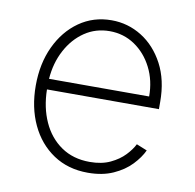

<svg xmlns="http://www.w3.org/2000/svg" viewBox="-68 -623 714 703"><g transform="rotate(10 289.0 -271.5)"><path d="M302.6 11.4Q228.7 11.4 174 -25.2Q119.3 -61.8 89.5 -125.4Q59.7 -188.9 59.7 -270.2Q59.7 -351.9 89.7 -415.8Q119.7 -479.8 172.2 -516.7Q224.8 -553.6 292.3 -553.6Q353.3 -553.6 404.8 -521.5Q456.3 -489.3 487.6 -430.2Q518.8 -371.1 518.8 -290.1V-263.1H102.6Q103.7 -196 127.7 -143.1Q151.6 -90.2 196.2 -59.5Q240.8 -28.8 302.6 -28.8Q346.9 -28.8 378.7 -43.9Q410.5 -58.9 431.1 -80.6Q451.7 -102.3 461.6 -122.5L501.1 -106.5Q488.6 -79.2 462.5 -51.8Q436.4 -24.5 396.5 -6.6Q356.5 11.4 302.6 11.4ZM103.3 -302.6H475.5Q475.5 -361.9 451.3 -409.4Q427.2 -457 385.7 -485.1Q344.1 -513.1 292.3 -513.1Q240.4 -513.1 199.4 -485.3Q158.4 -457.4 133 -409.6Q107.6 -361.9 103.3 -302.6Z"/></g></svg>

Font: Inter UI Extra Light
Style: Regular
Weight: 200
Designer: Rasmus Andersson
Foundry: rsms
Version: 3.2;8d6f07862